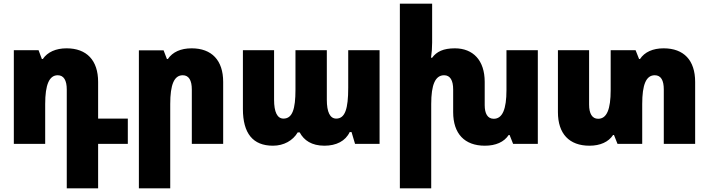

<svg xmlns="http://www.w3.org/2000/svg" viewBox="-20 -780 3843 1041"><path d="M342 241H512V0H673V-137H512V-336C512 -453 450 -518 341 -518C283 -518 238 -498 212 -460H207L189 -508H55V0H225V-216C225 -321 247 -372 293 -372C326 -372 342 -344 342 -295Z M733 241H903V-216C903 -321 924 -372 971 -372C1004 -372 1020 -344 1020 -295V0H1190V-336C1190 -453 1128 -518 1019 -518C960 -518 916 -498 890 -460H885L867 -507H733Z M1460 10C1519 10 1568 -18 1594 -62H1605C1628 -19 1670 10 1739 10C1803 10 1853 -15 1876 -64H1886L1905 0H2038V-508H1868V-304C1868 -190 1851 -137 1803 -137C1769 -137 1752 -173 1752 -239V-508H1582V-293C1582 -188 1565 -137 1517 -137C1483 -137 1466 -173 1466 -239V-508H1297V-189C1297 -57 1351 10 1460 10Z M2726 -508V-292C2726 -187 2704 -136 2657 -136C2623 -136 2608 -165 2608 -210V-336C2608 -453 2545 -518 2446 -518C2384 -518 2347 -500 2323 -467H2317C2321 -494 2323 -522 2323 -549V-760H2148V241H2318V-216C2318 -321 2340 -372 2388 -372C2421 -372 2437 -344 2437 -295V-172C2437 -55 2499 10 2609 10C2668 10 2713 -10 2738 -48H2743L2762 0H2896V-508Z M3578 -518C3520 -518 3475 -498 3450 -460H3445L3426 -508H3291V-292C3291 -187 3270 -136 3223 -136C3190 -136 3174 -165 3174 -213V-508H3005V-172C3005 -55 3066 10 3176 10C3234 10 3279 -10 3304 -48H3309L3328 0H3462V-216C3462 -321 3483 -372 3530 -372C3564 -372 3579 -344 3579 -295V0H3749V-336C3749 -453 3688 -518 3578 -518Z"/></svg>

Font: Noto Sans Armenian Condensed Black
Style: Regular
Weight: 900
Width: 3
Designer: Monotype Design Team
Foundry: Monotype Imaging Inc.
Version: Version 2.008